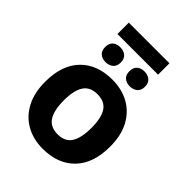

<svg xmlns="http://www.w3.org/2000/svg" viewBox="-243 -975 1106 1106"><g transform="rotate(45 309.5 -422.5)"><path d="M574.2 -273.9Q574.2 -137.2 502.7 -63.7Q431.2 9.8 308.1 9.8Q231.4 9.8 172.1 -23.2Q112.8 -56.2 78.9 -119.6Q44.9 -183.1 44.9 -273.9Q44.9 -409.7 116.2 -482.9Q187.5 -556.2 311 -556.2Q387.7 -556.2 447 -523.4Q506.3 -490.7 540.3 -427.7Q574.2 -364.7 574.2 -273.9ZM196.8 -273.9Q196.8 -192.9 223.4 -151.4Q250 -109.9 310.1 -109.9Q369.6 -109.9 395.8 -151.4Q421.9 -192.9 421.9 -273.9Q421.9 -355 395.5 -395.5Q369.1 -436 309.1 -436Q250 -436 223.4 -395.5Q196.8 -355 196.8 -273.9ZM476.1 -855V-762.2H145V-855ZM210.9 -720.2Q238.8 -720.2 256.8 -705.1Q274.9 -689.9 274.9 -659.2Q274.9 -629.9 256.8 -614.5Q238.8 -599.1 210.9 -599.1Q182.6 -599.1 165.3 -614.5Q147.9 -629.9 147.9 -659.2Q147.9 -689.9 165.3 -705.1Q182.6 -720.2 210.9 -720.2ZM408.2 -720.2Q435.5 -720.2 453.9 -705.1Q472.2 -689.9 472.2 -659.2Q472.2 -629.9 453.9 -614.5Q435.5 -599.1 408.2 -599.1Q379.9 -599.1 362.5 -614.5Q345.2 -629.9 345.2 -659.2Q345.2 -689.9 362.5 -705.1Q379.9 -720.2 408.2 -720.2Z"/></g></svg>

Font: Open Sans
Style: Bold
Weight: 700
Designer: Monotype Design Team
Foundry: Monotype Imaging Inc.
Version: Version 3.000; ttfautohint (v1.8.4)